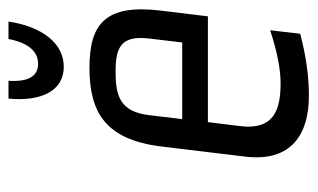

<svg xmlns="http://www.w3.org/2000/svg" viewBox="-164 -556 730 441"><g transform="rotate(-90 200.5 -335.0)"><path d="M266 -494C164 -494 101 -458 85 -329L62 -138C48 -28 116 10 201 10C248 10 295 3 344 -10L352 -79C303 -63 263 -55 230 -55C167 -55 122 -72 132 -149L141 -222H384L397 -329C413 -458 366 -494 266 -494ZM257 -434C311 -434 341 -423 333 -357L324 -281H148L157 -357C165 -425 203 -434 257 -434ZM372 -680H332C323 -635 304 -612 275 -612C246 -612 233 -635 236 -680H195C188 -606 212 -553 268 -553C324 -553 361 -606 372 -680Z"/></g></svg>

Font: Gamestation Condensed
Style: Italic
Weight: 400
Width: 3
Designer: Jonas Hecksher
Foundry: Jonas Hecksher, Playtypeª, e-types AS
Version: Version 1.003